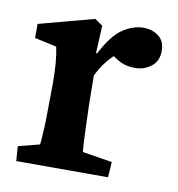

<svg xmlns="http://www.w3.org/2000/svg" viewBox="-58 -485 501 539"><g transform="rotate(10 192.5 -216.0)"><path d="M22.5 0 19.5 -42 80.1 -57.6Q81.1 -61.5 82 -74.2Q83 -86.9 84 -107.9Q85 -128.9 85 -157.2L85.9 -231.4Q85.9 -261.7 84 -287.6Q82 -313.5 77.1 -335.9L14.6 -349.6V-389.6L171.9 -431.6L194.3 -416L190.4 -337.9L193.4 -336.9Q221.7 -391.6 251 -411.1Q280.3 -430.7 309.6 -430.7Q335 -430.7 353 -417Q371.1 -403.3 371.1 -375Q371.1 -346.7 351.6 -331.1Q332 -315.4 304.7 -315.4Q283.2 -315.4 265.1 -323.2Q247.1 -331.1 227.5 -349.6L252 -346.7Q236.3 -335 221.7 -316.9Q207 -298.8 195.3 -274.4L196.3 -193.4Q197.3 -161.1 198.2 -133.3Q199.2 -105.5 200.2 -85.4Q201.2 -65.4 202.1 -57.6L287.1 -43.9L284.2 0Z"/></g></svg>

Font: Crimson Pro ExtraLight SemiBold
Style: Regular
Weight: 600
Version: Version 1.002